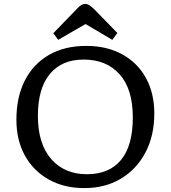

<svg xmlns="http://www.w3.org/2000/svg" viewBox="-20 -949 874 983"><path d="M412 14Q308 14 229.5 -30Q151 -74 107.5 -152.5Q64 -231 64 -336Q64 -452 107 -536.5Q150 -621 230 -667.5Q310 -714 422 -714Q527 -714 605.5 -671Q684 -628 727 -550Q770 -472 770 -368Q770 -254 724.5 -168Q679 -82 598.5 -34Q518 14 412 14ZM425 -57Q539 -57 599.5 -130Q660 -203 660 -348Q660 -493 592.5 -568.5Q525 -644 408 -644Q296 -644 235 -570Q174 -496 174 -356Q174 -213 242 -135Q310 -57 425 -57ZM278 -745 253 -779 377 -907Q386 -917 396 -923Q406 -929 418 -929Q435 -929 463 -901L581 -780L555 -745L418 -826Z"/></svg>

Font: Literata 7pt
Style: Regular
Weight: 400
Designer: Latin by Veronika Burian and Jose Scaglione. Greek by Irene Vlachou. Cyrillic by Vera Evstafieva.
Foundry: TypeTogether
Version: Version 3.002